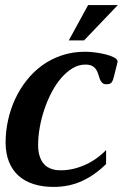

<svg xmlns="http://www.w3.org/2000/svg" viewBox="-20 -736 557 767"><path d="M320.8 -478Q294.4 -478 270.3 -463.6Q246.1 -449.2 225.1 -425Q204.1 -400.9 187 -368.7Q169.9 -336.4 157.7 -300.5Q145.5 -264.6 138.9 -227.8Q132.3 -190.9 132.3 -156.7Q132.3 -132.3 137.5 -115.2Q142.6 -98.1 150.6 -86.9Q158.7 -75.7 168.9 -69.3Q179.2 -63 189.2 -60.1Q199.2 -57.1 208 -56.4Q216.8 -55.7 222.7 -55.7Q248 -55.7 272.9 -61.5Q297.9 -67.4 321 -77.9Q344.2 -88.4 365.2 -103.3Q386.2 -118.2 403.8 -136.7V-80.6Q357.9 -35.6 306.9 -12.5Q255.9 10.7 193.8 10.7Q149.9 10.7 114.5 -0.5Q79.1 -11.7 54.2 -33.9Q29.3 -56.2 15.9 -89.6Q2.4 -123 2.4 -167Q2.4 -211.4 12.2 -255.9Q22 -300.3 40.5 -340.3Q59.1 -380.4 86.4 -415Q113.8 -449.7 148.9 -475.1Q184.1 -500.5 227.1 -514.9Q270 -529.3 319.8 -529.3Q338.4 -529.3 361.1 -526.4Q383.8 -523.4 403.6 -518.3Q423.3 -513.2 436.5 -506.1Q449.7 -499 449.7 -490.2Q449.7 -488.3 449.2 -486.8L436 -433.1Q432.1 -416 426.5 -407.7Q420.9 -399.4 405.8 -399.4Q394 -399.4 388.2 -405.3Q382.3 -411.1 378.9 -419.9Q375.5 -428.7 372.8 -438.7Q370.1 -448.7 364.5 -457.5Q358.9 -466.3 348.9 -472.2Q338.9 -478 320.8 -478ZM332 -715.8H450.7L315.9 -574.7H254.9Z"/></svg>

Font: Arian AMU Serif
Style: Bold Italic
Weight: 700
Italic angle: -15°
Designer: Ruben Hakobyan (Tarumian)
Foundry: Ruben Hakobyan (Tarumian)
Version: Version 1.002